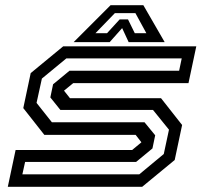

<svg xmlns="http://www.w3.org/2000/svg" viewBox="-20 -718 790 738"><path d="M10 0 40 -141.5H488L523.5 -171L501.5 -199.5H150.5L69.5 -302.5L98 -437L223 -540H734.5L704.5 -398.5H261.5L226 -369.5L249 -340.5H599L680 -237.5L651.5 -103L526.5 0ZM66 -48H515.5L609.5 -126L629.5 -219.5L568 -295.5H212L173.5 -343.5L184 -394L247 -446H668.5L678.5 -493.5H235L141 -416L120.5 -322.5L179.5 -248H535.5L576.5 -198L566 -147.5L503 -95.5H76.5ZM405 -698H531L613 -556H474.5L449.5 -610L401.5 -556H263ZM421.5 -667.5 347 -590.5H391.5L440 -643.5H472L498 -590.5H542.5L500.5 -667.5Z"/></svg>

Font: Tourney Expanded Medium
Style: Italic
Weight: 500
Width: 7
Italic angle: -12°
Designer: Tyler Finck
Foundry: Etcetera Type Co
Version: Version 1.010; ttfautohint (v1.8.3)